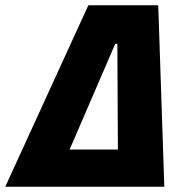

<svg xmlns="http://www.w3.org/2000/svg" viewBox="-72 -708 699 728"><path d="M-52 0 263 -688H528L551 0ZM192 -141H375L373 -542H365Z"/></svg>

Font: Saira Semi Condensed ExtraBold
Style: Italic
Weight: 800
Width: 4
Italic angle: -12°
Designer: Hector Gatti with collaboration of the Omnibus-Type team
Foundry: Omnibus-Type
Version: Version 1.001; ttfautohint (v1.8)